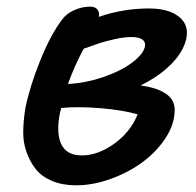

<svg xmlns="http://www.w3.org/2000/svg" viewBox="-20 -575 584 571"><path d="M206.1 -23.9Q165.5 -23.9 134.8 -36.9Q104 -49.8 86.4 -72Q68.8 -94.2 58.6 -123.5Q48.3 -152.8 49.1 -185.3Q49.8 -217.8 55.2 -252Q67.9 -315.9 98.9 -393.3Q129.9 -470.7 164.1 -516.1Q177.7 -534.7 200.9 -544.9Q224.1 -555.2 248 -555.2Q262.7 -555.2 269.5 -546.9Q276.4 -538.6 273.9 -524.9Q346.2 -549.8 422.9 -549.8Q481 -549.8 511.7 -525.6Q542.5 -501.5 534.2 -460.9Q525.9 -421.4 489.7 -384.8Q453.6 -348.1 397.9 -320.8Q449.7 -314 476.6 -293.9Q503.4 -273.9 499 -237.8Q496.1 -198.7 469 -159.4Q441.9 -120.1 400.9 -90.6Q359.9 -61 307.9 -42.5Q255.9 -23.9 206.1 -23.9ZM229 -430.2Q202.1 -380.9 182.1 -325.2Q236.3 -328.1 288.8 -346.4Q341.3 -364.7 374 -389.6Q406.7 -414.6 411.1 -437Q413.6 -450.2 403.3 -457.5Q393.1 -464.8 371.1 -464.8Q349.1 -464.8 321.8 -458.7Q294.4 -452.6 278.8 -447.5Q263.2 -442.4 229 -430.2ZM158.2 -238.8Q146.5 -180.2 162.1 -146.5Q177.7 -112.8 223.1 -112.8Q271.5 -112.8 320.1 -147.9Q368.7 -183.1 389.2 -234.9Q346.2 -247.6 279.5 -253.2Q212.9 -258.8 162.1 -253.9Q161.6 -251.5 160.2 -246.3Q158.7 -241.2 158.2 -238.8Z"/></svg>

Font: Shantell Sans Bouncy
Style: Italic
Weight: 500
Italic angle: -11.31°
Designer: Stephen Nixon, Anya Danilova, Shantell Martin
Foundry: Arrow Type
Version: Version 1.006;[9816181b4]